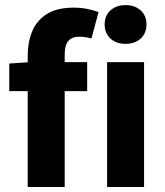

<svg xmlns="http://www.w3.org/2000/svg" viewBox="-20 -743 657 763"><path d="M90.1 0V-521.8Q90.1 -574.6 107.7 -617.9Q125.4 -661.2 165.5 -686.9Q205.7 -712.6 272.6 -712.6Q304.1 -712.6 329.9 -706.9Q355.8 -701.3 371.6 -694.9L343.5 -590.2Q318.2 -597.2 293.7 -597.2Q266.9 -597.2 252 -580.8Q237.1 -564.4 237.1 -526.1V0ZM16.8 -380.8V-490.5L100 -496.1H326.4V-380.8ZM405.6 0V-496H552.5V0ZM479 -568.7Q442.1 -568.7 419 -589.8Q395.9 -610.9 395.9 -645.9Q395.9 -680.7 419 -701.7Q442.1 -722.7 479 -722.7Q516.1 -722.7 539.1 -701.7Q562.1 -680.7 562.1 -645.9Q562.1 -610.9 539.1 -589.8Q516.1 -568.7 479 -568.7Z"/></svg>

Font: SourceSans3VF
Style: Regular
Weight: 200
Designer: Paul D. Hunt
Foundry: Adobe
Version: Version 3.052;hotconv 1.1.0;makeotfexe 2.6.0